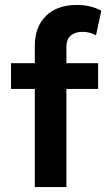

<svg xmlns="http://www.w3.org/2000/svg" viewBox="-20 -755 438 775"><path d="M120.5 0V-569.5Q120.5 -646 165.2 -690.5Q210 -735 290.5 -735Q318.5 -735 342.8 -729.2Q367 -723.5 389 -712L367.5 -612.5Q353 -620.5 339.5 -623.5Q326 -626.5 313.5 -626.5Q284 -626.5 266 -612Q248 -597.5 248 -563.5V-500H376V-396H248V0ZM24.5 -396V-500H135V-396Z"/></svg>

Font: Geologica Cursive Medium
Style: Regular
Weight: 500
Designer: Sindre Bremnes, Frode Helland
Foundry: Monokrom Skriftforlag AS
Version: Version 1.010;gftools[0.9.28]